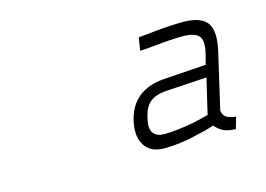

<svg xmlns="http://www.w3.org/2000/svg" viewBox="-51 -746 620 447"><g transform="rotate(-15 259.0 -522.5)"><path d="M446 -437Q448 -425 455.5 -420.5Q463 -416 478 -414L470 -386Q451 -387 440.5 -392Q430 -397 421 -408Q401 -401 380 -397Q362 -392 340 -389Q318 -386 297 -386Q266 -386 251.5 -407.5Q237 -429 245 -466Q261 -536 338 -542L441 -549L447 -572Q455 -605 444.5 -616Q434 -627 407 -627Q394 -627 376.5 -626Q359 -625 342 -623Q323 -621 302 -620L307 -651Q328 -653 347 -655Q364 -657 382.5 -658Q401 -659 415 -659Q458 -659 473 -639Q488 -619 477 -571ZM336 -514Q310 -512 296.5 -500.5Q283 -489 278 -464Q272 -440 280 -429Q288 -418 307 -418Q324 -418 343 -420.5Q362 -423 378 -426Q396 -430 415 -435L435 -520Z"/></g></svg>

Font: Panefresco 600wt
Style: Italic
Weight: 600
Foundry: Campivisivi & Chank Co
Version: Version 1.000